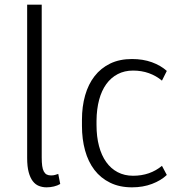

<svg xmlns="http://www.w3.org/2000/svg" viewBox="-20 -781 753 811"><path d="M94.7 -761.2H156.2V-115.7Q156.2 -94.7 158.2 -80.3Q160.2 -65.9 165 -56.9Q169.9 -47.9 177.2 -43.9Q184.6 -40 195.8 -40Q205.1 -40 212.2 -42Q219.2 -43.9 226.1 -46.4L234.4 -3.9Q223.1 2.9 207.8 6.6Q192.4 10.3 176.8 10.3Q159.7 10.3 144.5 4.4Q129.4 -1.5 118.4 -15.9Q107.4 -30.3 101.1 -54Q94.7 -77.6 94.7 -113.8Z M542 -38.6Q578.1 -38.6 608.9 -49.3Q639.6 -60.1 664.1 -80.6L684.6 -42Q660.2 -18.6 622.1 -4.2Q584 10.3 537.6 10.3Q484.9 10.3 445.1 -9.3Q405.3 -28.8 378.9 -63.2Q352.5 -97.7 339.4 -145.3Q326.2 -192.9 326.2 -249V-275.4Q326.2 -331.1 339.6 -378.2Q353 -425.3 379.4 -459.2Q405.8 -493.2 445.3 -512.5Q484.9 -531.7 537.6 -531.7Q584 -531.7 621.6 -518.1Q659.2 -504.4 684.6 -481.4L664.1 -440.4Q639.6 -460.9 608.9 -471.9Q578.1 -482.9 542 -482.9Q505.9 -482.9 477.3 -468Q448.7 -453.1 429 -425.8Q409.2 -398.4 398.7 -359.4Q388.2 -320.3 387.7 -271.5V-252.9Q387.7 -203.6 398.2 -164.1Q408.7 -124.5 428.5 -96.7Q448.2 -68.8 477.1 -53.7Q505.9 -38.6 542 -38.6Z"/></svg>

Font: Ufes Sans Light
Style: Regular
Weight: 200
Designer: Ricardo Esteves & Thais Bronze
Foundry: ProDesignUfes - Ricardo Esteves, Thais Bronze (This is a derivative work, based on Roboto family, by Christian Robertson
Version: Version 2.0